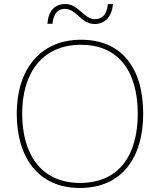

<svg xmlns="http://www.w3.org/2000/svg" viewBox="-20 -922 794 952"><path d="M215 -804H240C246 -864 275 -878 302 -878C360 -878 381 -803 449 -803C499 -803 535 -837 540 -902H515C509 -841 479 -827 450 -827C396 -827 370 -902 304 -902C253 -902 220 -870 215 -804ZM690 -358C690 -590 579 -725 382 -725C177 -725 63 -574 63 -359C63 -143 168 10 376 10C587 10 690 -143 690 -358ZM90 -359C90 -556 186 -700 382 -700C562 -700 663 -575 663 -358C663 -156 573 -15 377 -15C182 -15 90 -159 90 -359Z"/></svg>

Font: Noto Sans Telugu Thin
Style: Regular
Weight: 100
Designer: Jelle Bosma - Monotype Design Team
Foundry: Monotype Imaging Inc.
Version: Version 2.005